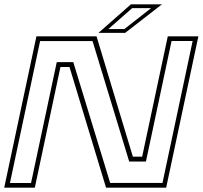

<svg xmlns="http://www.w3.org/2000/svg" viewBox="-24 -868 938 888"><path d="M-4.5 0 144.5 -700H422.5L590.5 -143.5H633.5L752 -700H893.5L744.5 0H466.5L297.5 -558H255.5L137 0ZM22 -21.5H119.5L238.5 -580.5H315L485.5 -22H727.5L867 -678.5H769.5L651 -121H573.5L404 -678H161.5ZM431.5 -716 581.5 -848H725L555 -716ZM477 -733.5H551L675 -830.5H587.5Z"/></svg>

Font: Tourney Expanded ExtraLight
Style: Italic
Weight: 200
Width: 7
Italic angle: -12°
Designer: Tyler Finck
Foundry: Etcetera Type Co
Version: Version 1.010; ttfautohint (v1.8.3)